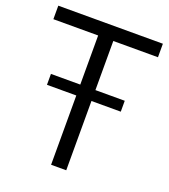

<svg xmlns="http://www.w3.org/2000/svg" viewBox="-136 -838 823 935"><g transform="rotate(20 276.0 -370.0)"><path d="M237 0V-359H85V-415.5H237V-670H5V-740H547V-670H315.5V-415.5H467.5V-359H315.5V0Z"/></g></svg>

Font: Encode Sans SemiCondensed SemiCondensed
Style: Regular
Weight: 400
Width: 4
Designer: Multiple Designers
Foundry: Impallari Type
Version: Version 3.000; ttfautohint (v1.8.3) -l 8 -r 50 -G 200 -x 14 